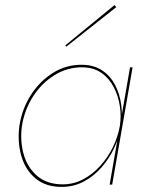

<svg xmlns="http://www.w3.org/2000/svg" viewBox="-20 -724 565 753"><path d="M500 -460 420 0H410L490 -460ZM56 -230Q66 -296 100.5 -350.5Q135 -405 187.5 -438Q240 -471 303 -470Q350 -469 382 -447Q414 -425 432 -389.5Q450 -354 455.5 -312Q461 -270 455 -230Q448 -187 428.5 -145Q409 -103 378.5 -68Q348 -33 308.5 -12Q269 9 222 9Q159 9 119 -24.5Q79 -58 63.5 -113Q48 -168 56 -230ZM66 -230Q58 -171 73 -118.5Q88 -66 126.5 -33.5Q165 -1 226 -1Q269 -1 306.5 -21Q344 -41 374 -74.5Q404 -108 423.5 -148.5Q443 -189 450 -230Q456 -268 450 -308Q444 -348 426 -382.5Q408 -417 378 -438Q348 -459 305 -460Q245 -461 194 -429.5Q143 -398 109.5 -345.5Q76 -293 66 -230ZM240 -541 236 -546 429 -704 436 -696Z"/></svg>

Font: Jost Thin
Style: Italic
Weight: 200
Italic angle: -5°
Version: Version 3.710